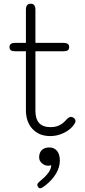

<svg xmlns="http://www.w3.org/2000/svg" viewBox="-20 -720 456 1030"><path d="M385 -71Q385 -63 378 -53Q359 -25 323.5 -7.5Q288 10 250 10Q190 10 154.5 -28Q119 -66 119 -130V-445H61Q45 -445 38 -450.5Q31 -456 31 -468Q31 -490 61 -490H119V-668Q119 -700 145 -700Q170 -700 170 -668V-490H321Q351 -490 351 -468Q351 -456 344 -450.5Q337 -445 321 -445H170V-126Q170 -38 250 -38Q278 -38 298 -47.5Q318 -57 338 -80Q350 -93 361 -93Q369 -93 376 -87Q385 -80 385 -71ZM180 272Q180 267 184 262Q188 257 194 252Q224 228 239 207.5Q254 187 255 166Q247 169 239 169Q220 169 205 156Q190 143 190 124Q190 99 204.5 85Q219 71 245 71Q270 71 285.5 89Q301 107 301 141Q301 176 281 210.5Q261 245 224 274Q215 281 208 285.5Q201 290 196 290Q189 290 185 284Q180 277 180 272Z"/></svg>

Font: Kodchasan ExtraLight
Style: Regular
Weight: 275
Version: Version 1.000; ttfautohint (v1.6)